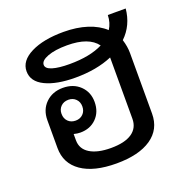

<svg xmlns="http://www.w3.org/2000/svg" viewBox="-111 -693 787 807"><g transform="rotate(-20 282.5 -289.5)"><path d="M478 -468Q488 -436 488 -407V-136Q488 -66 432.5 -28Q377 10 277 10Q176 10 120.5 -28.5Q65 -67 65 -136V-260Q65 -307 95 -336.5Q125 -366 172 -366Q219 -366 248.5 -337.5Q278 -309 278 -265Q278 -220 250 -192Q222 -164 178 -164Q165 -164 149 -168V-140Q149 -101 183 -80Q217 -59 277 -59Q339 -59 371 -81Q403 -103 403 -144V-405V-418Q333 -388 238 -388Q154 -388 103.5 -412.5Q53 -437 53 -483Q53 -530 109 -558Q165 -586 255 -586Q314 -586 360.5 -571Q407 -556 437 -528Q454 -554 455 -589H535Q528 -516 478 -468ZM383 -479Q347 -528 250 -528Q196 -528 163 -515.5Q130 -503 130 -484Q130 -467 158 -458.5Q186 -450 234 -450Q326 -450 383 -479ZM130 -265Q130 -244 143 -231Q156 -218 177 -218Q197 -218 210 -231Q223 -244 223 -265Q223 -285 210 -298Q197 -311 177 -311Q156 -311 143 -298Q130 -285 130 -265Z"/></g></svg>

Font: Sarabun
Style: Regular
Weight: 400
Designer: Suppakit Chalermlarp | Katatrad Co.,Ltd.
Foundry: Cadson Demak Co.,Ltd.
Version: Version 1.000; ttfautohint (v1.6)